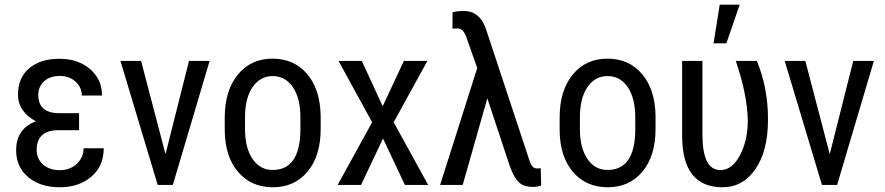

<svg xmlns="http://www.w3.org/2000/svg" viewBox="-20 -788 3769 818"><path d="M136.2 -148.4Q136.2 -111.3 163.6 -87.2Q190.9 -63 234.4 -63Q277.8 -63 306.9 -89.8Q335.9 -116.7 335.9 -156.2H421.9Q421.9 -80.1 369.1 -35.2Q316.4 9.8 234.4 9.8Q152.3 9.8 100.6 -33Q48.8 -75.7 48.8 -148.4Q48.8 -239.3 133.3 -271.5Q97.2 -289.1 76.9 -318.8Q56.6 -348.6 56.6 -384.3Q56.6 -457 104.5 -497.3Q152.3 -537.6 232.4 -537.6Q312.5 -537.6 363.5 -493.9Q414.6 -450.2 414.6 -380.9H328.6Q328.6 -415.5 302.2 -439.9Q275.9 -464.4 234.4 -464.4Q192.9 -464.4 168 -441.7Q143.1 -418.9 143.1 -383.8Q143.1 -305.7 233.4 -305.7H316.9V-233.4H226.1Q136.2 -231.9 136.2 -148.4Z M685.1 -131.3 785.2 -528.3H873L716.3 0H651.9L493.2 -528.3H581.1Z M1023.9 -238.8Q1023.9 -157.2 1056.2 -110.4Q1088.4 -63.5 1142.1 -64Q1256.3 -64 1259.8 -229V-288.6Q1259.8 -370.1 1227.5 -417Q1195.3 -463.9 1141.6 -463.9Q1088.4 -463.9 1056.2 -417Q1023.9 -370.1 1023.9 -289.1ZM937.5 -288.6Q938 -403.3 993.7 -470.7Q1049.3 -538.1 1141.1 -538.1Q1232.9 -538.1 1288.6 -472.7Q1344.2 -407.2 1346.2 -294.4V-238.8Q1346.2 -124 1290.5 -57.1Q1234.9 9.8 1142.6 9.8Q1050.3 9.8 994.6 -55.2Q939 -120.1 937.5 -231Z M1610.4 -335.4 1700.7 -528.3H1800.8L1657.2 -267.1L1804.2 0H1705.1L1611.8 -197.8L1518.1 0H1418.5L1565.4 -267.1L1422.4 -528.3H1521.5Z M1956.5 -741.2Q2027.3 -741.2 2053.2 -655.8L2232.4 -114.3Q2239.7 -89.4 2247.8 -79.8Q2255.9 -70.3 2267.6 -70.3Q2279.3 -70.3 2283.7 -71.8L2285.6 2.4Q2269.5 8.3 2252 8.3Q2210.4 8.3 2189.7 -12.2Q2168.9 -32.7 2151.9 -80.6L2056.2 -369.1L1951.2 0H1855L2013.2 -498L1971.2 -617.2Q1962.4 -645 1952.6 -656Q1942.9 -667 1927.2 -667L1907.7 -666L1908.2 -735.4Q1923.3 -741.2 1956.5 -741.2Z M2450.7 -238.8Q2450.7 -157.2 2482.9 -110.4Q2515.1 -63.5 2568.8 -64Q2683.1 -64 2686.5 -229V-288.6Q2686.5 -370.1 2654.3 -417Q2622.1 -463.9 2568.4 -463.9Q2515.1 -463.9 2482.9 -417Q2450.7 -370.1 2450.7 -289.1ZM2364.3 -288.6Q2364.7 -403.3 2420.4 -470.7Q2476.1 -538.1 2567.9 -538.1Q2659.7 -538.1 2715.3 -472.7Q2771 -407.2 2772.9 -294.4V-238.8Q2772.9 -124 2717.3 -57.1Q2661.6 9.8 2569.3 9.8Q2477.1 9.8 2421.4 -55.2Q2365.7 -120.1 2364.3 -231Z M2972.7 -528.3V-214.4Q2972.7 -63.5 3049.3 -63.5Q3099.1 -63.5 3132.3 -126Q3165.5 -188.5 3166 -274.4Q3163.6 -386.2 3114.7 -528.3H3204.6Q3252 -414.1 3252 -279.3Q3252 -144.5 3198.2 -67.4Q3145 9.8 3058.1 9.8Q2887.7 9.8 2886.2 -206.1V-528.3ZM3046.4 -768.1H3131.3L3074.7 -603.5H3020Z M3515.1 -131.3 3615.2 -528.3H3703.1L3546.4 0H3481.9L3323.2 -528.3H3411.1Z"/></svg>

Font: RobotoCondensed-Regular
Style: Regular
Weight: 400
Designer: Google
Version: Version 2.001201; 2014